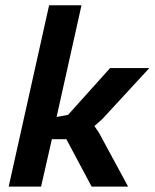

<svg xmlns="http://www.w3.org/2000/svg" viewBox="-20 -692 574 712"><path d="M226.1 -175.8H172.4L132.3 0H12.2L162.1 -672.4H282.2L189.9 -258.3L232.4 -266.1L388.2 -439.5H533.7L359.4 -250.5L330.1 -224.6L346.2 -201.2L455.1 0H319.8Z"/></svg>

Font: PT Astra Sans
Style: Bold Italic
Weight: 700
Italic angle: -16°
Designer: A.Korolkova, I. Chaeva
Foundry: ParaType Ltd
Version: Version 1.002W